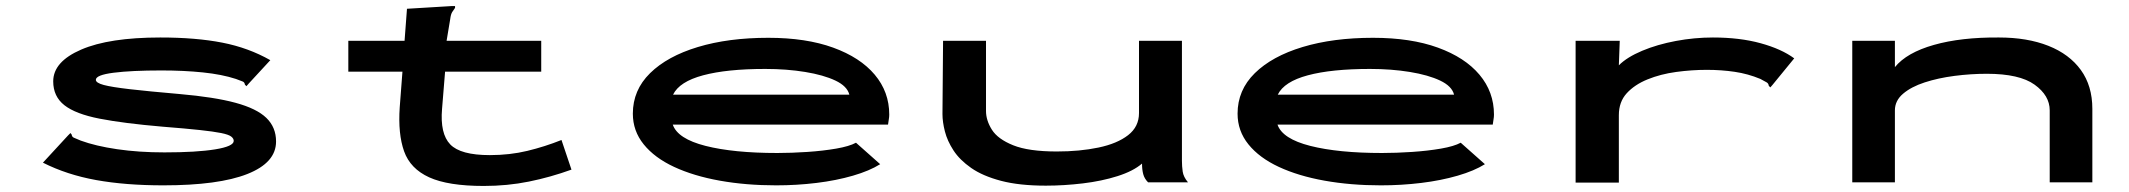

<svg xmlns="http://www.w3.org/2000/svg" viewBox="-20 -603 7040 635"><path d="M520 10Q395 10 298 -7.5Q201 -25 122 -65L205 -155L213 -163L217 -158Q218 -150 224.5 -147.5Q231 -145 247 -138Q296 -120 367.5 -109.5Q439 -99 524 -99Q630 -99 691.5 -109Q753 -119 753 -137Q753 -145 744.5 -151.5Q736 -158 711.5 -163Q687 -168 640.5 -173Q594 -178 518 -184Q389 -195 309.5 -210.5Q230 -226 193 -255Q156 -284 156 -334Q156 -399 248.5 -439Q341 -479 510 -479Q628 -479 715 -462Q802 -445 874 -404L802 -326L795 -318L790 -323Q789 -331 782.5 -333.5Q776 -336 760 -342Q714 -357 651 -363.5Q588 -370 514 -370Q415 -370 356 -362.5Q297 -355 297 -339Q297 -329 323 -322Q349 -315 409.5 -308Q470 -301 574 -292Q689 -282 759 -263Q829 -244 861 -213Q893 -182 893 -135Q893 -65 798 -27.5Q703 10 520 10Z M1132 -468H1318L1326 -574L1475 -583H1485V-577Q1480 -570 1475.5 -563Q1471 -556 1469 -540L1457 -468H1770V-366H1452L1442 -243Q1435 -161 1469 -125.5Q1503 -90 1600 -90Q1666 -90 1724 -104Q1782 -118 1837 -140L1870 -42Q1801 -17 1729.5 -2.5Q1658 12 1580 12Q1462 12 1399.5 -16.5Q1337 -45 1316.5 -102.5Q1296 -160 1302 -248L1311 -366H1132Z M2547 10Q2447 10 2360.5 -5.5Q2274 -21 2209.5 -51Q2145 -81 2109 -125.5Q2073 -170 2073 -227Q2073 -305 2130 -361Q2187 -417 2288 -447.5Q2389 -478 2521 -478Q2646 -478 2735.5 -445.5Q2825 -413 2873 -356Q2921 -299 2921 -224Q2921 -216 2919.5 -208Q2918 -200 2917 -191H2205Q2221 -144 2313.5 -120.5Q2406 -97 2551 -97Q2598 -97 2650 -100.5Q2702 -104 2745.5 -111.5Q2789 -119 2811 -131L2891 -60Q2856 -38 2801 -22Q2746 -6 2680.5 2Q2615 10 2547 10ZM2206 -290H2789Q2782 -318 2743 -336.5Q2704 -355 2643 -365Q2582 -375 2511 -375Q2384 -375 2305.5 -354Q2227 -333 2206 -290Z M3439 11Q3351 11 3290.5 -5Q3230 -21 3192 -47.5Q3154 -74 3133.5 -105.5Q3113 -137 3105 -168.5Q3097 -200 3097 -226L3099 -468H3241V-236Q3241 -205 3260.5 -174Q3280 -143 3331 -122.5Q3382 -102 3475 -102Q3551 -102 3613 -115Q3675 -128 3711 -156Q3747 -184 3747 -229V-468H3889V-71Q3889 -53 3891.5 -35.5Q3894 -18 3909 0H3777Q3765 -12 3761 -27Q3757 -42 3757 -62Q3728 -37 3676 -20.5Q3624 -4 3561.5 3.5Q3499 11 3439 11Z M4547 10Q4447 10 4360.5 -5.5Q4274 -21 4209.5 -51Q4145 -81 4109 -125.5Q4073 -170 4073 -227Q4073 -305 4130 -361Q4187 -417 4288 -447.5Q4389 -478 4521 -478Q4646 -478 4735.5 -445.5Q4825 -413 4873 -356Q4921 -299 4921 -224Q4921 -216 4919.5 -208Q4918 -200 4917 -191H4205Q4221 -144 4313.5 -120.5Q4406 -97 4551 -97Q4598 -97 4650 -100.5Q4702 -104 4745.5 -111.5Q4789 -119 4811 -131L4891 -60Q4856 -38 4801 -22Q4746 -6 4680.5 2Q4615 10 4547 10ZM4206 -290H4789Q4782 -318 4743 -336.5Q4704 -355 4643 -365Q4582 -375 4511 -375Q4384 -375 4305.5 -354Q4227 -333 4206 -290Z M5191 -468H5337L5334 -387Q5361 -414 5411 -435Q5461 -456 5522.5 -467.5Q5584 -479 5645 -479Q5734 -479 5803 -460Q5872 -441 5914 -410L5842 -322L5835 -314L5830 -319Q5829 -327 5823 -330.5Q5817 -334 5802 -342Q5761 -359 5717 -365.5Q5673 -372 5625 -372Q5575 -372 5523.5 -365Q5472 -358 5429 -340.5Q5386 -323 5360 -294.5Q5334 -266 5334 -222V1H5191Z M6106 0V-468H6247V-381Q6286 -429 6376 -454.5Q6466 -480 6591 -479Q6685 -479 6754.5 -451.5Q6824 -424 6862 -371.5Q6900 -319 6900 -243V0H6759V-238Q6759 -287 6709 -323Q6659 -359 6551 -359Q6498 -359 6444 -352Q6390 -345 6345.5 -330.5Q6301 -316 6274 -293Q6247 -270 6247 -238V0Z"/></svg>

Font: Inconsolata UltraExpanded ExtraBold
Style: Regular
Weight: 800
Width: 9
Monospace: yes
Designer: Raph Levien, Cyreal, Brenton Simpson
Foundry: Raph Levien, Cyreal, Google
Version: Version 3.001; ttfautohint (v1.8.2.53-6de2)